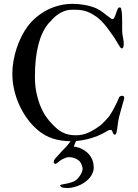

<svg xmlns="http://www.w3.org/2000/svg" viewBox="-20 -726 713 993"><path d="M291 233.9Q291 231 295.2 229.7Q299.3 228.5 305.2 227.1Q311 226.1 318.1 224.9Q325.2 223.6 333 221.7Q340.8 219.7 347.9 217.5Q355 215.3 360.8 212.9Q371.1 208.5 379.4 200Q387.7 191.4 394 181.9Q400.4 172.4 403.8 163.1Q407.2 153.8 407.2 147.9Q407.2 138.2 403.1 128.2Q398.9 118.2 394.5 111.3Q384.8 100.1 369.6 93.5Q354.5 86.9 335.4 86.9Q327.1 86.9 319.6 90.1Q312 93.3 305.2 96.2Q295.4 100.6 286.6 108.4Q277.8 116.2 269 120.6L266.1 121.6Q264.2 121.6 261.7 119.6Q259.3 117.7 257.8 116.7Q257.8 109.9 258.8 105.7Q259.8 101.6 263.7 96.2Q265.6 93.8 270.5 88.4Q275.4 83 280.8 77.1Q286.1 71.3 290.8 66.2Q295.4 61 296.9 59.1Q302.2 53.7 310.5 45.2Q318.8 36.6 325.2 29.8Q332 21.5 336.7 15.4Q341.3 9.3 345.2 4.4Q294.9 3.9 252.9 -9.5Q210.9 -22.9 173.8 -54.7Q143.6 -80.6 119.6 -114Q95.7 -147.5 78.9 -185.1Q62 -222.7 53 -262.9Q43.9 -303.2 43.9 -342.8V-349.6Q43.9 -378.4 49.6 -410.4Q55.2 -442.4 65.4 -474.1Q75.7 -505.9 90.3 -535.6Q105 -565.4 123.5 -590.3Q144 -617.2 169.7 -638.4Q195.3 -659.7 224.9 -674.8Q254.4 -689.9 287.6 -698Q320.8 -706.1 356.4 -706.1Q386.2 -706.1 418 -700.4Q449.7 -694.8 476.6 -683.6Q498.5 -673.3 516.4 -658.9Q534.2 -644.5 554.2 -630.4Q556.2 -627.9 558.3 -627.4Q560.5 -627 562.5 -627Q566.9 -627 570.3 -633.3Q575.7 -642.6 580.1 -657Q584.5 -671.4 589.8 -681.6Q591.8 -686 594.2 -686.8Q596.7 -687.5 599.6 -687.5Q603 -687.5 604.7 -685.1Q606.4 -682.6 606.4 -681.6Q610.4 -664.6 611.1 -647.5Q611.8 -630.4 611.8 -611.8V-583.5Q611.8 -577.1 611.8 -570.8Q611.8 -564.5 612.3 -557.6Q614.3 -539.1 617.2 -525.4Q620.1 -511.7 620.1 -499Q620.1 -491.7 617.9 -483.6Q615.7 -475.6 608.9 -475.6Q606 -475.6 600.8 -482.9Q595.7 -490.2 590.3 -499.3Q585 -508.3 579.8 -517.1Q574.7 -525.9 572.8 -528.8Q559.1 -548.3 546.6 -565.9Q534.2 -583.5 521.2 -598.9Q508.3 -614.3 493.9 -627.2Q479.5 -640.1 461.9 -650.4Q446.8 -659.7 433.1 -664.8Q419.4 -669.9 406.5 -672.4Q393.6 -674.8 380.9 -675.3Q368.2 -675.8 355 -675.8Q334.5 -675.8 317.1 -670.2Q299.8 -664.6 284.7 -654.8Q269.5 -645 256.6 -632.3Q243.7 -619.6 231.4 -605.5Q196.3 -564 178.5 -494.9Q160.6 -425.8 160.6 -329.6Q160.6 -281.7 169.2 -242.9Q177.7 -204.1 190.4 -174.1Q203.1 -144 218.5 -122.3Q233.9 -100.6 247.6 -86.9Q262.2 -71.3 275.6 -59.8Q289.1 -48.3 303.7 -41Q318.4 -33.7 335.4 -30Q352.5 -26.4 374 -26.4Q406.7 -26.4 438 -40.5Q469.2 -54.7 499 -77.6Q505.4 -82.5 512.2 -89.4Q519 -96.2 525.6 -103Q532.2 -109.9 537.8 -116.5Q543.5 -123 547.4 -128.4Q563 -152.8 574.7 -175.8Q586.4 -198.7 596.2 -223.1Q601.1 -230.5 613.3 -230.5Q618.7 -230.5 620.6 -226.6Q622.6 -222.7 622.6 -217.3Q614.7 -190.4 608.9 -168.7Q603 -147 596.2 -122.6Q591.8 -105 589.8 -88.1Q587.9 -71.3 585.9 -58.3Q584 -45.4 581.5 -37.6Q579.1 -29.8 573.7 -29.8Q569.8 -29.8 567.4 -32.7Q564.9 -35.6 562.5 -42Q561.5 -46.9 559.3 -50.5Q557.1 -54.2 551.8 -54.2Q546.4 -54.2 541.7 -52.2Q537.1 -50.3 530.3 -46.1Q523.4 -42 513.2 -36.4Q502.9 -30.8 485.8 -23.4Q460 -13.2 431.4 -6.1Q402.8 1 373.5 3.4Q371.6 7.3 370.4 10Q369.1 12.7 367.9 15.6Q366.7 18.6 365.2 22.5Q363.8 26.4 361.8 32.2Q376.5 33.7 390.6 38.8Q404.8 43.9 417.2 52.2Q429.7 60.5 439.7 71.5Q449.7 82.5 455.6 96.2Q460.9 107.4 462.9 119.6Q464.8 131.8 464.8 144.5Q464.8 154.3 459.5 167.2Q454.1 180.2 446.8 189.9Q438.5 201.2 424.3 212.2Q410.2 223.1 395.5 230Q382.8 236.3 364 241.5Q345.2 246.6 328.6 246.6Q323.2 246.1 317.4 245.8Q311.5 245.6 306.4 244.6Q301.3 243.7 297.1 241.2Q293 238.8 291 233.9Z"/></svg>

Font: IM FELL French Canon
Style: Regular
Weight: 400
Designer: Igino Marini
Foundry: Igino Marini,
Version: 3.00